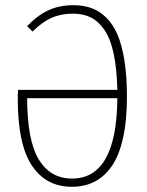

<svg xmlns="http://www.w3.org/2000/svg" viewBox="-20 -713 569 743"><path d="M264.2 -692.9Q303.2 -692.9 334.2 -681.6Q365.2 -670.4 391.4 -644.8Q417.5 -619.1 434.8 -578.6Q452.1 -538.1 461.7 -477.8Q471.2 -417.5 471.2 -338.9Q471.2 -245.6 455.8 -177.5Q440.4 -109.4 411.6 -68.8Q382.8 -28.3 344.7 -9.3Q306.6 9.8 257.8 9.8Q158.2 9.8 103.5 -72.3Q48.8 -154.3 48.8 -329.1Q48.8 -351.1 49.8 -365.2H434.1Q432.1 -447.8 419.7 -505.9Q407.2 -564 384 -597.4Q360.8 -630.9 331.3 -645.5Q301.8 -660.2 262.2 -660.2Q216.3 -660.2 179.7 -644Q143.1 -627.9 106 -590.8L85 -611.8Q124.5 -653.3 167 -673.1Q209.5 -692.9 264.2 -692.9ZM258.8 -22Q431.6 -22 434.1 -333H85Q85.4 -168.5 130.4 -95.2Q175.3 -22 258.8 -22Z"/></svg>

Font: Fira Sans Compressed UltraLight
Style: Regular
Weight: 200
Width: 1
Designer: Carrois Corporate & Edenspiekermann AG
Foundry: Carrois Corporate GbR & Edenspiekermann AG
Version: Version 4.203;PS 004.203;hotconv 1.0.88;makeotf.lib2.5.64775